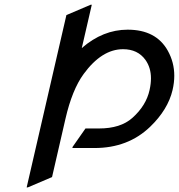

<svg xmlns="http://www.w3.org/2000/svg" viewBox="-20 -777 761 816"><path d="M93.3 19.5 262.2 -712.9 365.2 -756.8H370.1L327.6 -572.8Q417.5 -650.9 522.5 -650.9Q643.6 -650.9 693.4 -561Q720.7 -511.7 720.7 -455.1Q720.7 -425.8 713.4 -394.5Q693.8 -311 617.7 -237.8Q523.9 -147.9 381.8 -147.9H287.6L288.6 -152.8L343.3 -231H400.9Q492.2 -231 542.5 -275.9Q601.1 -328.1 615.7 -394.5Q621.6 -420.9 621.6 -444.3Q621.6 -489.3 598.1 -522.5Q565.4 -567.9 502.9 -567.9Q412.6 -567.9 335.4 -462.4Q286.6 -395.5 258.3 -272.5L201.2 -24.4L98.1 19.5Z"/></svg>

Font: Nova Script
Style: Regular
Weight: 400
Italic angle: -13°
Version: Version 2.001